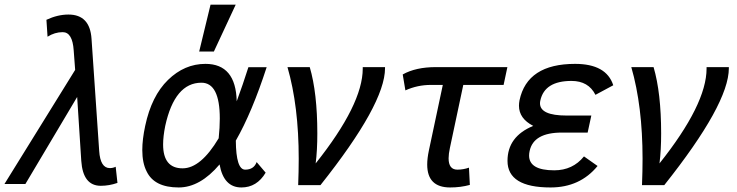

<svg xmlns="http://www.w3.org/2000/svg" viewBox="-41 -807 3232 842"><path d="M400.9 7.8Q322.8 7.8 315.4 -101.6L297.4 -381.8L70.3 0H-21.5L288.6 -500.5L282.2 -585.9Q276.9 -666 233.9 -666Q199.2 -666 167.5 -646L162.6 -720.2Q211.9 -743.2 259.3 -743.2Q353.5 -743.2 360.4 -636.7L394 -145Q398.9 -69.8 440.9 -69.8Q454.1 -69.8 466.3 -75.7L474.1 -4.9Q438 7.8 400.9 7.8Z M1017.6 15.1Q939.9 15.1 921.9 -85.9Q836.4 15.1 742.7 15.1Q635.7 15.1 602.1 -55.2Q583 -92.3 583 -148.9Q583 -195.3 595.7 -254.9Q623.5 -386.2 695.8 -456.5Q768.1 -526.9 859.9 -526.9Q993.2 -526.9 997.1 -362.8Q1023.9 -435.5 1048.3 -512.2H1128.4Q1064 -314 993.2 -190.4Q994.1 -63 1034.2 -63Q1072.3 -63 1084.5 -96.2L1124 -49.8Q1085.4 15.1 1017.6 15.1ZM759.8 -68.8Q839.4 -68.8 918 -200.7Q922.9 -248.5 922.9 -287.1Q922.9 -444.3 842.3 -444.3Q725.1 -444.3 683.6 -254.9Q674.3 -208.5 674.3 -173.3Q674.3 -68.8 759.8 -68.8ZM897 -581.1H832.5L882.3 -786.6H992.7Z M1364.3 4.9H1266.6Q1269 -56.2 1269 -110.4Q1269 -341.8 1219.7 -512.7H1317.4Q1350.6 -399.4 1350.6 -222.2Q1350.6 -147 1343.3 -90.3Q1549.8 -349.6 1549.8 -506.3V-512.7H1647.5V-507.8Q1647.5 -351.1 1364.3 4.9Z M1933.1 15.1Q1832.5 15.1 1832.5 -85.4Q1832.5 -112.3 1839.8 -147L1900.9 -434.6H1848.6Q1789.6 -434.6 1736.8 -410.6L1725.1 -480.5Q1782.2 -512.7 1870.6 -512.7H2184.1L2167.5 -434.6H1990.7L1932.1 -158.7Q1926.3 -131.8 1926.3 -112.8Q1926.3 -63 1964.8 -63Q1990.7 -63 2015.6 -71.8L2019.5 3.9Q1979 15.1 1933.1 15.1Z M2373.5 15.1Q2184.6 15.1 2184.6 -101.6Q2184.6 -208.5 2297.4 -254.9Q2234.9 -287.1 2234.9 -343.3Q2234.9 -354.5 2237.3 -367.2Q2271 -526.9 2481 -526.9Q2618.2 -526.9 2648.4 -433.1L2570.3 -391.1Q2539.6 -452.1 2465.3 -452.1Q2347.2 -452.1 2328.6 -366.2Q2327.1 -359.9 2327.1 -354Q2327.1 -300.3 2443.8 -300.3H2552.2L2536.1 -225.6H2422.9Q2298.8 -225.6 2281.7 -145Q2279.3 -134.3 2279.3 -125Q2279.3 -60.1 2389.6 -60.1Q2470.7 -60.1 2520 -121.1L2579.6 -79.1Q2502.4 15.1 2373.5 15.1Z M2872.1 4.9H2774.4Q2776.9 -56.2 2776.9 -110.4Q2776.9 -341.8 2727.5 -512.7H2825.2Q2858.4 -399.4 2858.4 -222.2Q2858.4 -147 2851.1 -90.3Q3057.6 -349.6 3057.6 -506.3V-512.7H3155.3V-507.8Q3155.3 -351.1 2872.1 4.9Z"/></svg>

Font: Cadman
Style: Italic
Weight: 400
Italic angle: -12°
Designer: Paul James MIller
Foundry: High-Logic / Made with FontCreator
Version: Version 2.114;March 28, 2021;FontCreator 13.0.0.2683 64-bit